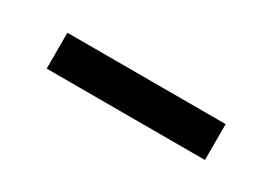

<svg xmlns="http://www.w3.org/2000/svg" viewBox="-13 -467 558 394"><g transform="rotate(30 266.0 -269.5)"><path d="M79 -227H454V-312H79Z"/></g></svg>

Font: Mluvka Medium
Style: Regular
Weight: 500
Designer: Modified by Jiří Krblich, Original typeface by Gumpita Rahayu
Foundry: Gumpita Rahayu & Jiří Krblich
Version: Version 2.000;Glyphs 3.1.1 (3134)